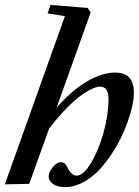

<svg xmlns="http://www.w3.org/2000/svg" viewBox="-23 -745 562 776"><path d="M-3.4 0 239.3 -679.7 169.4 -690.9 181.2 -725.1 331.5 -712.9 343.3 -694.3 205.6 -309.6Q268.1 -380.9 329.1 -416.3Q390.1 -451.7 441.9 -451.7Q481 -451.7 499.5 -431.4Q518.1 -411.1 518.1 -370.1Q518.1 -341.3 508.1 -302Q498 -262.7 480.5 -220.2Q462.9 -177.7 437 -136.2Q411.1 -94.7 381.3 -62Q351.6 -29.3 314.7 -9Q277.8 11.2 240.7 11.2Q209 11.2 191.4 -1.5Q173.8 -14.2 173.8 -32.2Q173.8 -50.8 190.7 -70.1Q207.5 -89.4 222.7 -89.4Q240.7 -89.4 249.5 -68.4Q254.9 -55.7 264.6 -45.4Q274.4 -35.2 286.6 -35.2Q313.5 -35.2 344 -85Q374.5 -134.8 395 -207.5Q415.5 -280.3 415.5 -342.3Q415.5 -395 381.8 -395Q368.2 -395 347.7 -385.5Q327.1 -376 301 -356.7Q274.9 -337.4 241.9 -303.2Q209 -269 175.3 -225.1L95.2 -2Z"/></svg>

Font: Elstob 10pt SemiBold
Style: Italic
Weight: 600
Italic angle: -20°
Designer: Peter S. Baker
Version: Version 1.015